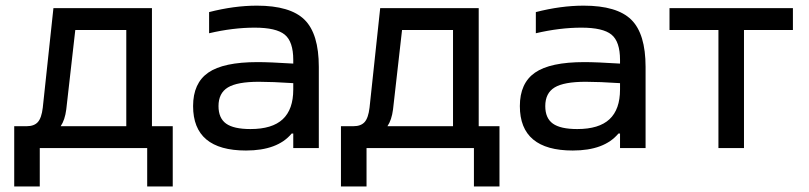

<svg xmlns="http://www.w3.org/2000/svg" viewBox="-20 -529 2890 686"><path d="M75.2 -78.1Q102.1 -78.1 115.2 -92.8Q128.4 -107.4 132.8 -144L170.9 -500H522.9V-78.1H597.2V137.2H505.9V0H122.1V137.2H30.8V-78.1ZM196.8 -78.1H431.2V-421.9H249L216.8 -138.2Q211.9 -100.1 196.8 -78.1Z M897.9 -508.8Q1017.1 -508.8 1068.1 -458.5Q1119.1 -408.2 1119.1 -290V0H1027.8V-51.8H1022Q971.7 8.8 858.9 8.8Q669.9 8.8 669.9 -149.9Q669.9 -231.9 724.1 -269.5Q778.3 -307.1 899.9 -307.1Q943.8 -307.1 1027.8 -301.8V-314.9Q1027.8 -380.4 997.3 -405.3Q966.8 -430.2 890.1 -430.2Q812.5 -430.2 727.1 -410.2V-485.8Q816.4 -508.8 897.9 -508.8ZM760.7 -149.9Q760.7 -106.9 787.8 -87.4Q814.9 -67.9 875 -67.9Q952.6 -67.9 990.2 -103Q1027.8 -138.2 1027.8 -209V-231.9Q953.1 -236.8 904.8 -236.8Q827.6 -236.8 794.2 -216.6Q760.7 -196.3 760.7 -149.9Z M1242.7 -78.1Q1269.5 -78.1 1282.7 -92.8Q1295.9 -107.4 1300.3 -144L1338.4 -500H1690.4V-78.1H1764.6V137.2H1673.3V0H1289.6V137.2H1198.2V-78.1ZM1364.3 -78.1H1598.6V-421.9H1416.5L1384.3 -138.2Q1379.4 -100.1 1364.3 -78.1Z M2065.4 -508.8Q2184.6 -508.8 2235.6 -458.5Q2286.6 -408.2 2286.6 -290V0H2195.3V-51.8H2189.5Q2139.2 8.8 2026.4 8.8Q1837.4 8.8 1837.4 -149.9Q1837.4 -231.9 1891.6 -269.5Q1945.8 -307.1 2067.4 -307.1Q2111.3 -307.1 2195.3 -301.8V-314.9Q2195.3 -380.4 2164.8 -405.3Q2134.3 -430.2 2057.6 -430.2Q1980 -430.2 1894.5 -410.2V-485.8Q1983.9 -508.8 2065.4 -508.8ZM1928.2 -149.9Q1928.2 -106.9 1955.3 -87.4Q1982.4 -67.9 2042.5 -67.9Q2120.1 -67.9 2157.7 -103Q2195.3 -138.2 2195.3 -209V-231.9Q2120.6 -236.8 2072.3 -236.8Q1995.1 -236.8 1961.7 -216.6Q1928.2 -196.3 1928.2 -149.9Z M2546.9 0V-421.9H2372.1V-500H2813V-421.9H2638.2V0Z"/></svg>

Font: LT Wave Text
Style: Regular
Weight: 400
Designer: Daniel Lyons
Version: Version 2.5 (Glyphs App)